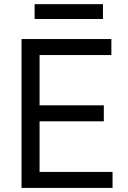

<svg xmlns="http://www.w3.org/2000/svg" viewBox="-20 -918 627 938"><path d="M529.8 -78.1V0H85.2V-727.3H524.1V-649.1H173.3V-403.4H487.2V-325.3H173.3V-78.1ZM483 -897.7V-825.3H149.1V-897.7Z"/></svg>

Font: Inter UI
Style: Regular
Weight: 400
Designer: Rasmus Andersson
Foundry: rsms
Version: Version 2.2